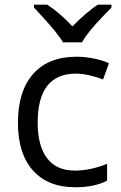

<svg xmlns="http://www.w3.org/2000/svg" viewBox="-20 -786 516 816"><path d="M299.8 9.8Q183.6 9.8 119.9 -61.8Q56.2 -133.3 56.2 -264.2Q56.2 -398.4 120.8 -471.7Q185.5 -544.9 305.2 -544.9Q343.8 -544.9 382.3 -536.6Q420.9 -528.3 442.9 -517.1L418 -448.2Q391.1 -459 359.4 -466.1Q327.6 -473.1 303.2 -473.1Q140.1 -473.1 140.1 -265.1Q140.1 -166.5 179.9 -113.8Q219.7 -61 297.9 -61Q364.7 -61 435.1 -89.8V-18.1Q381.3 9.8 299.8 9.8ZM124.5 -766.1H180.7Q236.3 -730 287.6 -673.8Q351.1 -737.3 395.5 -766.1H453.6V-753.9L421.4 -720.7Q351.1 -648.4 328.6 -606H247.6Q236.3 -626 211.4 -656.7Q186.5 -687.5 124.5 -753.9Z"/></svg>

Font: f3_1792  
Style: Regular
Weight: 400
Foundry: Ascender Corporation
Version: Version 1.10